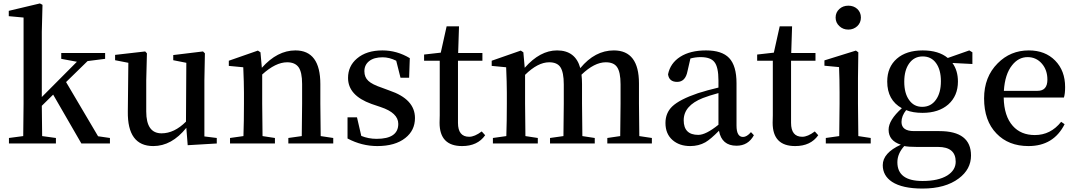

<svg xmlns="http://www.w3.org/2000/svg" viewBox="-20 -834 6259 1116"><path d="M619 -32V0H453L289 -284L223 -219Q223 -151 225 -43L305 -32V0H32V-32L115 -43Q117 -161 117 -232V-732L31 -740V-771L212 -814L227 -806L223 -649V-270L427 -475L336 -492V-526H591V-492L489 -479L364 -357L550 -42Z M1240 -32V0L1071 10L1063 -91Q978 15 871 15Q720 15 723 -186L726 -469L649 -484V-515L824 -535L834 -524L830 -367V-186Q830 -59 919 -59Q993 -59 1061 -127L1063 -469L987 -484V-514L1160 -535L1171 -524L1168 -367V-41Z M1917 -32V0H1656V-32L1734 -43Q1736 -155 1736 -232V-346Q1736 -415 1715 -444Q1694 -472 1649 -472Q1582 -472 1504 -401V-232Q1504 -155 1506 -43L1578 -32V0H1317V-32L1395 -43Q1398 -129 1398 -232V-296Q1398 -351 1394 -443L1310 -451V-481L1479 -540L1494 -530L1502 -440Q1592 -541 1697 -541Q1842 -541 1842 -345V-232Q1842 -155 1844 -43Z M2243 -308Q2392 -258 2392 -148Q2392 -76 2336 -32Q2277 15 2173 15Q2083 15 2000 -29V-152H2055L2080 -44Q2122 -27 2169 -27Q2295 -27 2295 -114Q2295 -178 2192 -212L2139 -230Q2003 -279 2003 -381Q2003 -450 2055 -494Q2110 -541 2203 -541Q2287 -541 2362 -496L2358 -382H2308L2283 -481Q2243 -501 2204 -501Q2154 -501 2126 -479Q2098 -457 2098 -420Q2098 -385 2121 -364Q2143 -343 2200 -324Z M2800 -48Q2756 15 2666 15Q2535 15 2535 -120Q2535 -134 2536 -164V-481H2445V-517L2542 -528L2576 -681H2648L2643 -526H2784V-481H2642V-120Q2642 -39 2707 -39Q2739 -39 2780 -70Z M3769 -32V0H3510V-32L3585 -43Q3587 -155 3587 -232V-344Q3587 -416 3566 -445Q3547 -472 3501 -472Q3435 -472 3360 -400Q3363 -375 3363 -345V-232Q3363 -155 3365 -43L3437 -32V0H3177V-32L3255 -43Q3257 -155 3257 -232V-343Q3257 -414 3237 -444Q3218 -472 3172 -472Q3106 -472 3032 -399V-232Q3032 -155 3034 -43L3106 -32V0H2845V-32L2923 -43Q2926 -129 2926 -232V-296Q2926 -351 2922 -443L2838 -451V-481L3007 -540L3022 -530L3030 -440Q3119 -541 3218 -541Q3325 -541 3353 -438Q3438 -541 3548 -541Q3694 -541 3694 -349V-232Q3694 -155 3696 -43Z M4156 -293Q4101 -278 4065 -264Q3954 -220 3954 -135Q3954 -50 4039 -50Q4083 -50 4156 -109ZM4362 -48Q4329 13 4261 13Q4175 13 4159 -74Q4111 -25 4080 -7Q4041 15 3992 15Q3929 15 3889 -20Q3848 -56 3848 -119Q3848 -177 3887 -215Q3930 -256 4036 -292L4049 -296L4063 -300L4093 -309Q4128 -318 4156 -325V-366Q4156 -445 4132 -474Q4110 -502 4052 -502Q4022 -502 3993 -494L3976 -420Q3964 -358 3916 -358Q3869 -358 3863 -402Q3876 -467 3934 -504Q3992 -541 4084 -541Q4176 -541 4218 -497Q4261 -452 4261 -350V-104Q4261 -38 4299 -38Q4321 -38 4345 -66Z M4736 -48Q4692 15 4602 15Q4471 15 4471 -120Q4471 -134 4472 -164V-481H4381V-517L4478 -528L4512 -681H4584L4579 -526H4720V-481H4578V-120Q4578 -39 4643 -39Q4675 -39 4716 -70Z M4859 -682Q4837 -702 4837 -732Q4837 -762 4859 -782Q4880 -801 4911 -801Q4942 -801 4963 -782Q4984 -762 4984 -732Q4984 -702 4963 -682Q4941 -662 4911 -662Q4880 -662 4859 -682ZM5041 -32V0H4780V-32L4858 -43Q4860 -157 4860 -232V-296Q4860 -372 4857 -444L4772 -452V-483L4955 -540L4969 -530L4967 -381V-232Q4967 -155 4969 -43Z M5420 -254Q5449 -294 5449 -362Q5449 -428 5421 -467Q5393 -506 5343 -506Q5294 -506 5265 -466Q5236 -426 5236 -359Q5236 -292 5264 -253Q5292 -213 5340 -213Q5391 -213 5420 -254ZM5309 20Q5262 20 5236 15Q5196 59 5196 109Q5196 218 5342 218Q5434 218 5486 186Q5535 155 5535 106Q5535 20 5432 20ZM5632 -462 5516 -468Q5548 -424 5548 -360Q5548 -277 5492 -227Q5436 -178 5342 -178Q5286 -178 5247 -194Q5220 -160 5220 -125Q5220 -72 5293 -72H5440Q5624 -72 5624 70Q5624 150 5553 203Q5475 262 5342 262Q5225 262 5165 223Q5111 187 5111 126Q5111 55 5216 7Q5145 -16 5145 -80Q5145 -136 5222 -205Q5137 -252 5137 -360Q5137 -444 5193 -493Q5248 -541 5343 -541Q5436 -541 5489 -497L5614 -541L5632 -530Z M6011 -306Q6068 -306 6068 -371Q6068 -427 6036 -464Q6003 -502 5953 -502Q5900 -502 5863 -455Q5821 -403 5815 -306ZM5814 -267Q5816 -159 5867 -102Q5914 -49 5995 -49Q6087 -49 6148 -126L6168 -112Q6104 15 5958 15Q5842 15 5772 -58Q5700 -132 5700 -262Q5700 -387 5779 -466Q5853 -541 5960 -541Q6055 -541 6113 -482Q6171 -423 6171 -328Q6171 -289 6164 -267Z"/></svg>

Font: `n[OS CN SemiBold
Style: <[WOS[P|ûg*[NI>           
Weight: 600
Designer: Ryoko NISHIZUKA ¬âXZm¬º[P (kana & ideographs); Frank Grie√ühammer (Latin, Greek & Cyrillic); Wenlong ZHANG _ e¬á¬ü¬ô (b
Foundry: Adobe Systems Incorporated
Version: Version 1.00 April 7, 2017, initial release